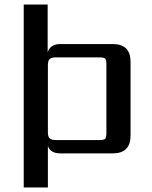

<svg xmlns="http://www.w3.org/2000/svg" viewBox="-20 -689 674 850"><path d="M451 -100V-404Q451 -424 445.5 -429.5Q440 -435 420 -435H227Q208 -435 200 -427.5Q192 -420 192 -401V-103Q192 -84 200 -76.5Q208 -69 227 -69H420Q440 -69 445.5 -74.5Q451 -80 451 -100ZM247 -494H479Q558 -494 558 -415V-89Q558 -10 479 -10H247Q203 -10 192 -43V141H85V-669H191V-458Q203 -494 247 -494Z"/></svg>

Font: Sarpanch Medium
Style: Regular
Weight: 500
Designer: Manushi Parikh (Devanagari and Latin), Jyotish Sonowal (Devanagari)
Foundry: Indian Type Foundry
Version: Version 2.004;PS 1.0;hotconv 1.0.78;makeotf.lib2.5.61930; tt